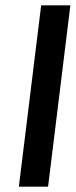

<svg xmlns="http://www.w3.org/2000/svg" viewBox="-20 -713 285 723"><path d="M161 -10 245 -693H135L51 -10Z"/></svg>

Font: Bluebird
Style: LiNrwObl
Weight: 300
Designer: Jasper
Foundry: Cannot Into Space Fonts
Version: Version 0.98